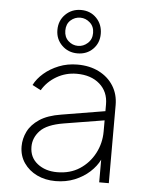

<svg xmlns="http://www.w3.org/2000/svg" viewBox="-56 -838 685 895"><g transform="rotate(5 287.0 -390.5)"><path d="M237 12Q286 12 326.5 -4.5Q367 -21 396.5 -48Q426 -75 441 -106V0H486V-365Q486 -416 461.5 -455Q437 -494 393.5 -516Q350 -538 293 -538Q246 -538 206 -522Q166 -506 136.5 -480.5Q107 -455 92 -425L132 -404Q156 -445 199 -470Q242 -495 293 -495Q360 -495 400.5 -459.5Q441 -424 441 -365V-333L237 -299Q174 -289 136.5 -264Q99 -239 82.5 -205.5Q66 -172 66 -136Q66 -92 89 -58.5Q112 -25 150.5 -6.5Q189 12 237 12ZM112 -138Q112 -180 143 -213Q174 -246 252 -259L441 -290V-238Q441 -183 416 -135.5Q391 -88 346.5 -59Q302 -30 241 -30Q186 -30 149 -59Q112 -88 112 -138ZM287 -590Q331 -590 359.5 -618.5Q388 -647 388 -690Q388 -734 359.5 -763.5Q331 -793 287 -793Q244 -793 214.5 -764Q185 -735 185 -691Q185 -648 214.5 -619Q244 -590 287 -590ZM287 -625Q261 -625 241.5 -643Q222 -661 222 -691Q222 -722 241.5 -739.5Q261 -757 287 -757Q312 -757 332 -739Q352 -721 352 -691Q352 -661 332 -643Q312 -625 287 -625Z"/></g></svg>

Font: Plus Jakarta Sans ExtraLight
Style: Regular
Weight: 200
Designer: Gumpita Rahayu
Foundry: Tokotype
Version: Version 2.004; ttfautohint (v1.8.3)